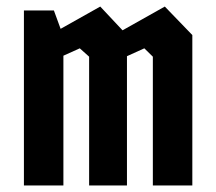

<svg xmlns="http://www.w3.org/2000/svg" viewBox="-20 -566 660 586"><path d="M446.5 0H567V-459L483 -546L354 -473.5L286 -546L165 -478L144.5 -534H53V0H173.5V-396L223.5 -418.5L252 -393V0H367.5V-394.5L420.5 -418.5L446.5 -393Z"/></svg>

Font: Monaspace Krypton
Style: Bold
Weight: 700
Designer: Riley Cran & the Lettermatic Team
Foundry: Lettermatic
Version: Version 1.200 (Monaspace Krypton)